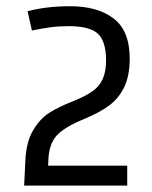

<svg xmlns="http://www.w3.org/2000/svg" viewBox="-20 -582 478 602"><path d="M200.2 -562.5Q286.1 -562.5 336.4 -523.9Q386.7 -485.4 386.7 -398.4Q386.7 -343.8 369.1 -308.1Q351.6 -272.5 321.3 -250.5Q291 -228.5 244.1 -209Q179.7 -182.6 156.7 -155.8Q133.8 -128.9 131.8 -83L130.9 -62.5H378.9V0H55.7L59.6 -80.1Q62.5 -137.7 84 -173.8Q105.5 -210 134.8 -228.5Q164.1 -247.1 209 -264.6Q248 -280.3 270 -295.9Q292 -311.5 302.2 -334.5Q312.5 -357.4 312.5 -392.6Q312.5 -452.1 287.1 -476.1Q261.7 -500 195.3 -500Q165 -500 139.2 -496.6Q113.3 -493.2 80.1 -486.3L66.4 -546.9Q126 -562.5 200.2 -562.5Z"/></svg>

Font: Sudo Var
Style: Regular
Weight: 400
Monospace: yes
Designer: Jens Kutilek
Foundry: Jens Kutilek
Version: Version 0.065;FEAKit 1.0